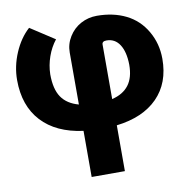

<svg xmlns="http://www.w3.org/2000/svg" viewBox="-84 -623 934 939"><g transform="rotate(-10 382.5 -153.0)"><path d="M295.9 4.4Q162.6 -13.2 90.8 -90.8Q19 -168.5 19 -296.4Q19 -364.7 47.1 -430.7Q75.2 -496.6 121.1 -538.1L241.2 -460Q214.8 -426.8 199.7 -383.8Q184.6 -340.8 183.6 -296.4Q183.6 -222.7 210.9 -182.4Q238.3 -142.1 295.9 -126.5V-384.8Q295.9 -426.8 318.4 -462.9Q340.8 -499 377.4 -518.8Q414.1 -538.6 457 -538.6Q538.6 -538.6 601.3 -507.6Q664.1 -476.6 700.4 -414.1Q736.8 -351.6 736.8 -275.9Q736.8 -155.8 664.8 -82.8Q592.8 -9.8 460.9 5.9V233.4H295.9ZM460.9 -124.5Q516.1 -137.7 544.2 -174.6Q572.3 -211.4 572.3 -275.9Q571.3 -339.8 548.1 -375.7Q524.9 -411.6 482.9 -411.6Q460.9 -411.6 460.9 -395Z"/></g></svg>

Font: Sadagaat-English
Style: Regular
Weight: 900
Designer: Ahmed alsheikh
Foundry: Ahmed alsheikh Design
Version: Version 2.137;January 17, 2018;FontCreator 11.0.0.2408 64-bi